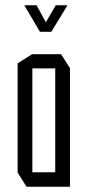

<svg xmlns="http://www.w3.org/2000/svg" viewBox="-20 -710 336 730"><path d="M103 -450V-504H212L246 -451V-450ZM81 0 47 -54V-55H190V0ZM47 -55V-469L102 -504H103V-55ZM190 0V-450H246V0ZM132 -589 73 -689V-690H119L172 -593ZM133 -589 192 -690H236V-689L175 -589Z"/></svg>

Font: Foldit Light
Style: Regular
Weight: 300
Version: Version 1.003